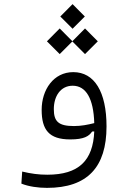

<svg xmlns="http://www.w3.org/2000/svg" viewBox="-20 -682 626 925"><path d="M206.5 223.1C401.4 223.1 493.2 123 493.2 -72.8C493.2 -240.2 434.6 -334.5 333 -334.5C237.8 -334.5 180.7 -249.5 180.7 -152.8C180.7 -56.2 216.3 -10.3 318.4 -10.3C385.3 -10.3 408.7 -25.9 423.8 -48.3L434.1 -48.8C428.2 91.8 359.4 159.7 208 159.7C165.5 159.7 130.4 154.8 86.9 144.5L83 202.6C118.2 216.8 164.1 223.1 206.5 223.1ZM434.1 -88.9C402.8 -81.1 371.6 -74.7 336.4 -74.7C261.7 -74.7 239.3 -96.7 239.3 -156.2C239.3 -218.8 272 -269 330.1 -269C394.5 -269 430.7 -207 434.1 -88.9ZM389.6 -421.4 451.2 -482.9 389.6 -544.9 328.6 -483.4 267.6 -544.9 206.1 -482.9 267.6 -421.4 328.6 -482.4ZM329.6 -543.5 388.7 -602.5 329.6 -662.1 270.5 -602.5Z"/></svg>

Font: Cascadia Code Light
Style: Regular
Weight: 300
Monospace: yes
Designer: Aaron Bell
Foundry: Saja Typeworks
Version: Version 2404.023